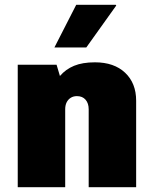

<svg xmlns="http://www.w3.org/2000/svg" viewBox="-20 -781 640 801"><path d="M54 0V-511H216L230 -464Q254 -492 289 -506.5Q324 -521 376 -521Q456 -521 502 -477.5Q548 -434 548 -361V0H350V-325Q350 -350 337 -365Q324 -380 301 -380Q286 -380 275 -373Q264 -366 258 -354Q252 -342 252 -325V0ZM207 -583 298 -761H463L465 -758L340 -583Z"/></svg>

Font: Chivo Mono Medium Black
Style: Regular
Weight: 900
Monospace: yes
Version: Version 1.008